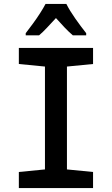

<svg xmlns="http://www.w3.org/2000/svg" viewBox="-20 -958 570 978"><path d="M76 0V-82L209 -95V-619L76 -632V-714H454V-632L321 -619V-95L454 -82V0ZM111 -789Q128 -811 147.5 -837.5Q167 -864 184 -890.5Q201 -917 212 -938H318Q335 -904 363.5 -863.5Q392 -823 419 -789V-778H351Q331 -795 309.5 -817.5Q288 -840 265 -866Q241 -840 219 -816.5Q197 -793 179 -778H111Z"/></svg>

Font: Noto Sans Mono Condensed SemiBold
Style: Regular
Weight: 600
Width: 3
Designer: Monotype Design Team
Foundry: Monotype Imaging Inc.
Version: Version 2.014